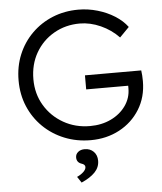

<svg xmlns="http://www.w3.org/2000/svg" viewBox="-61 -758 886 1047"><g transform="rotate(-5 382.0 -234.5)"><path d="M413 10Q336 10 269.5 -17Q203 -44 153.5 -92.5Q104 -141 76.5 -206Q49 -271 49 -348Q49 -425 76 -490Q103 -555 152 -603.5Q201 -652 266 -678.5Q331 -705 407 -705Q460 -705 511.5 -690Q563 -675 605 -648.5Q647 -622 673 -587L621 -534Q579 -578 522 -603.5Q465 -629 408 -629Q330 -629 266.5 -592.5Q203 -556 166.5 -492.5Q130 -429 130 -348Q130 -268 168 -204.5Q206 -141 271 -104Q336 -67 416 -67Q480 -67 531 -91.5Q582 -116 612 -158.5Q642 -201 642 -253V-268H412V-345H720Q722 -333 723 -316.5Q724 -300 724 -286Q724 -199 682.5 -132Q641 -65 570.5 -27.5Q500 10 413 10ZM343 236 321 203Q343 193 357 179.5Q371 166 371 153Q371 139 351 133Q325 124 325 97Q325 79 339 67.5Q353 56 375 56Q405 56 424 75Q443 94 443 125Q443 161 417 188Q391 215 343 236Z"/></g></svg>

Font: Lexend Light
Style: Regular
Weight: 300
Designer: Bonnie Shaver-Troup, Thomas Jockin
Foundry: Lexend
Version: Version 1.007; ttfautohint (v1.8.3)